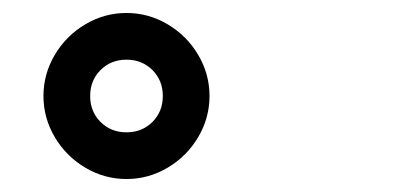

<svg xmlns="http://www.w3.org/2000/svg" viewBox="-20 -854 640 296"><path d="M47 -706Q47 -740 64.5 -769.5Q82 -799 111.5 -816.5Q141 -834 175 -834Q209 -834 238.5 -816.5Q268 -799 285.5 -769.5Q303 -740 303 -706Q303 -672 285.5 -642.5Q268 -613 238.5 -595.5Q209 -578 175 -578Q141 -578 111.5 -595.5Q82 -613 64.5 -642.5Q47 -672 47 -706ZM231 -706Q231 -730 215 -746Q199 -762 175 -762Q151 -762 135 -746Q119 -730 119 -706Q119 -682 135 -666Q151 -650 175 -650Q199 -650 215 -666Q231 -682 231 -706Z"/></svg>

Font: Tsukimi Rounded Medium
Style: Regular
Weight: 500
Designer: Takashi Funayama
Foundry: Takashi Funayama
Version: Version 1.032; ttfautohint (v1.8.3)